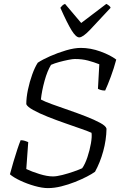

<svg xmlns="http://www.w3.org/2000/svg" viewBox="-20 -966 628 986"><path d="M226 0Q197 0 158 -11Q119 -22 84 -38.5Q49 -55 31 -71Q39 -101 49 -135Q59 -169 69 -199Q79 -229 86 -246Q98 -246 108.5 -242.5Q119 -239 125 -236L115 -98Q142 -85 182 -72.5Q222 -60 252 -60Q271 -60 300.5 -67.5Q330 -75 358.5 -85Q387 -95 402 -102Q417 -123 429 -159Q441 -195 447 -230Q453 -265 450 -284Q435 -291 398 -304Q361 -317 315 -333Q269 -349 225 -366.5Q181 -384 150.5 -401Q120 -418 115 -431Q115 -465 123.5 -505.5Q132 -546 145.5 -583.5Q159 -621 174 -644Q198 -660 237.5 -677.5Q277 -695 319.5 -707.5Q362 -720 395 -720Q445 -720 496 -701.5Q547 -683 577 -660Q565 -615 549 -572Q533 -529 520 -501Q507 -501 497.5 -504Q488 -507 483 -510L490 -636Q462 -647 432 -655Q402 -663 364 -663Q353 -663 330.5 -658.5Q308 -654 284 -647.5Q260 -641 242 -633Q223 -602 209 -551.5Q195 -501 190 -455Q208 -445 246.5 -431Q285 -417 331.5 -401Q378 -385 421.5 -368Q465 -351 494.5 -335Q524 -319 527 -305Q526 -247 510 -189Q494 -131 468 -84Q453 -73 426 -59Q399 -45 365 -31.5Q331 -18 295 -9Q259 0 226 0ZM387 -774Q370 -774 347.5 -810.5Q325 -847 290 -926Q295 -932 299.5 -937Q304 -942 314 -946L397 -848L526 -946Q534 -942 540.5 -936.5Q547 -931 548 -926Q478 -850 441.5 -812Q405 -774 387 -774Z"/></svg>

Font: Texturina Thin
Style: Italic
Weight: 100
Italic angle: -11°
Designer: Guillermo Torres Carreño
Foundry: Omnibus-Type
Version: Version 1.002; ttfautohint (v1.8.3)